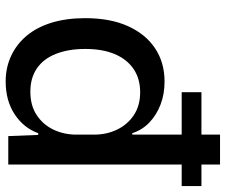

<svg xmlns="http://www.w3.org/2000/svg" viewBox="-78 -690 778 661"><g transform="rotate(90 310.5 -360.0)"><path d="M261 9Q213 9 172.5 -10Q132 -29 103 -64Q74 -99 58.5 -149.5Q43 -200 43 -265Q43 -351 70.5 -412Q98 -473 147 -505.5Q196 -538 261 -538Q305 -538 341 -524Q377 -510 402.5 -485.5Q428 -461 439 -427H444V-729H547V0H449L445 -103H439Q421 -53 374 -22Q327 9 261 9ZM296 -76Q344 -76 377 -98Q410 -120 427 -156Q444 -192 444 -235V-295Q444 -339 426.5 -375Q409 -411 376.5 -432.5Q344 -454 298 -454Q251 -454 217.5 -431Q184 -408 166.5 -366Q149 -324 149 -265Q149 -207 166 -164Q183 -121 216 -98.5Q249 -76 296 -76ZM298 -597V-665H621V-597Z"/></g></svg>

Font: Mona Sans ExtraLight Medium
Style: Regular
Weight: 500
Version: Version 2.000